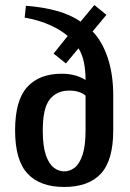

<svg xmlns="http://www.w3.org/2000/svg" viewBox="-20 -733 515 763"><path d="M235 10Q139 10 89.5 -43Q40 -96 40 -215Q40 -334 88 -387Q136 -440 225 -440Q256 -440 279.5 -433Q303 -426 320 -415Q320 -453 313.5 -485Q307 -517 292 -541L242 -481L193 -520L249 -590Q222 -614 177 -634Q132 -654 78 -663L83 -710Q151 -705 206.5 -689.5Q262 -674 300 -647L355 -713L403 -674L348 -608Q386 -569 408 -503.5Q430 -438 430 -353V-215Q430 -96 381 -43Q332 10 235 10ZM235 -52Q258 -52 277 -67Q296 -82 308 -117.5Q320 -153 320 -215V-353Q312 -361 295 -367Q278 -373 255 -373Q206 -373 178 -338.5Q150 -304 150 -215Q150 -153 162 -117.5Q174 -82 193.5 -67Q213 -52 235 -52Z"/></svg>

Font: Cuprum SemiBold
Style: Regular
Weight: 600
Designer: Jovanny Lemonad
Foundry: Jovanny Lemonad
Version: Version 3.000